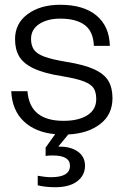

<svg xmlns="http://www.w3.org/2000/svg" viewBox="-20 -552 518 804"><path d="M138 224V184Q170 190 194 190Q273 190 273 142Q273 99 201 99Q181 99 171 101V66L211 10Q128 2 79.5 -44Q31 -90 27 -170H95Q100 -107 138 -76.5Q176 -46 246 -46Q309 -46 346 -69.5Q383 -93 383 -137Q383 -165 372.5 -182Q362 -199 331.5 -211Q301 -223 240 -233Q164 -245 121 -265.5Q78 -286 60.5 -315.5Q43 -345 43 -388Q43 -454 96 -493Q149 -532 232 -532Q330 -532 384 -487Q438 -442 440 -360H373Q371 -420 335 -447Q299 -474 232 -474Q179 -474 144.5 -451.5Q110 -429 110 -389Q110 -361 122.5 -343.5Q135 -326 166.5 -314.5Q198 -303 258 -293Q333 -281 375 -261.5Q417 -242 434 -213Q451 -184 451 -141Q451 -72 399.5 -32.5Q348 7 266 11L224 62H229Q278 62 307 83.5Q336 105 336 142Q336 182 303.5 207Q271 232 211 232Q170 232 138 224Z"/></svg>

Font: Aspekta 300
Style: Regular
Weight: 300
Designer: Ivo Dolenc
Version: Version 2.000